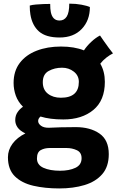

<svg xmlns="http://www.w3.org/2000/svg" viewBox="-20 -783 656 1052"><path d="M327 -128.5Q290 -128.5 258.8 -132.5Q227.5 -136.5 202 -144.5Q189 -133.5 189 -120Q189 -106 204 -94.5Q219 -83 246 -83H247.5Q278.5 -84.5 313 -85.5Q347.5 -86.5 395 -86.5Q474.5 -86.5 525.2 -51.2Q576 -16 576 61.5Q576 130 540.2 171.2Q504.5 212.5 443 231Q381.5 249.5 304.5 249.5Q226.5 249.5 162.8 234.8Q99 220 61.2 182.8Q23.5 145.5 23.5 78.5Q23.5 38.5 48.5 4.5Q73.5 -29.5 119 -52Q89 -66.5 76.2 -85Q63.5 -103.5 63.5 -124.5Q63.5 -150.5 76.8 -169.2Q90 -188 106 -198Q78.5 -225.5 66.5 -259.2Q54.5 -293 54.5 -328.5Q54.5 -393.5 88.2 -438Q122 -482.5 180.8 -505.2Q239.5 -528 314 -528Q387 -528 440 -507Q456 -531.5 480.5 -554.2Q505 -577 528 -588.5Q535 -578 548 -559.5Q561 -541 575 -521.8Q589 -502.5 599 -490.5Q582.5 -482.5 563 -467.5Q543.5 -452.5 529.5 -434Q554.5 -391.5 554.5 -334.5Q554.5 -233 491.8 -180.8Q429 -128.5 327 -128.5ZM313.5 -247.5Q412 -247.5 412 -334.5Q412 -369 384.5 -390.5Q357 -412 320 -412Q279 -412 246.8 -394.2Q214.5 -376.5 214.5 -332.5Q214.5 -291 242.8 -269.2Q271 -247.5 313.5 -247.5ZM309 152.5Q359.5 152.5 393.2 136.5Q427 120.5 427 84Q427 52 401 40Q375 28 345 28H252Q224 28 203.2 39.5Q182.5 51 182.5 85.5Q182.5 120.5 218.2 136.5Q254 152.5 309 152.5ZM472.5 -744.5Q472.5 -671 427.8 -624.2Q383 -577.5 306.5 -577.5Q231 -577.5 193.5 -610.8Q156 -644 146.5 -704Q143 -724.5 143 -752.5Q156 -756.5 176.5 -758.2Q197 -760 218.5 -760.8Q240 -761.5 255 -761.5Q255 -733 258.5 -716.5Q268 -670.5 306 -670.5Q332 -670.5 345.8 -692.5Q359.5 -714.5 359.5 -763Q396 -763 426.5 -757.2Q457 -751.5 472.5 -744.5Z"/></svg>

Font: Grandstander
Style: Bold
Weight: 700
Designer: Tyler Finck
Foundry: Etcetera Type Co
Version: Version 1.200; ttfautohint (v1.8.3)